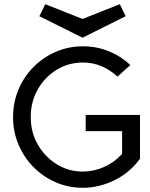

<svg xmlns="http://www.w3.org/2000/svg" viewBox="-20 -886 713 912"><path d="M374 6Q305 6 245 -20Q185 -46 139.5 -92Q94 -138 68 -199Q42 -260 42 -330Q42 -399 67.5 -460Q93 -521 138.5 -567Q184 -613 244 -639.5Q304 -666 374 -666Q439 -666 497 -642.5Q555 -619 599 -577L538 -522Q505 -553 463.5 -571Q422 -589 374 -589Q305 -589 249 -554.5Q193 -520 159.5 -461.5Q126 -403 126 -330Q126 -257 160 -198.5Q194 -140 250 -105.5Q306 -71 374 -71Q425 -71 474.5 -93Q524 -115 560 -155V-263H387V-340H645V-132Q596 -65 523 -29.5Q450 6 374 6ZM372 -707 167 -809 195 -866 372 -796 549 -866 577 -809Z"/></svg>

Font: Lil Grotesk Medium
Style: Regular
Weight: 500
Designer: Bastien Sozeau
Foundry: NBR — Bastien Sozeau
Version: Version 3.003; ttfautohint (v1.8.4.7-5d5b);gftools[0.9.33]